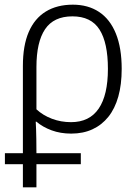

<svg xmlns="http://www.w3.org/2000/svg" viewBox="-20 -562 594 822"><path d="M78 240V141H1V94H78V-280Q78 -367 103 -425Q128 -483 176 -512.5Q224 -542 292 -542Q357 -542 404 -511Q451 -480 476 -418.5Q501 -357 501 -267Q501 -200 486.5 -148.5Q472 -97 444 -62Q416 -27 376 -8.5Q336 10 285 10Q239 10 201 -4Q163 -18 136 -41H133Q134 -25 134.5 -7.5Q135 10 135.5 34Q136 58 136 94H326V141H136V240ZM284 -39Q363 -39 402.5 -97Q442 -155 442 -267Q442 -379 406 -435.5Q370 -492 290 -492Q210 -492 173 -437Q136 -382 136 -275V-94Q164 -68 202.5 -53.5Q241 -39 284 -39Z"/></svg>

Font: Noto Sans Display Light
Style: Regular
Weight: 300
Designer: Monotype Design Team
Foundry: Monotype Imaging Inc.
Version: Version 2.003